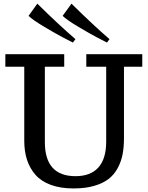

<svg xmlns="http://www.w3.org/2000/svg" viewBox="-20 -1037 823 1070"><path d="M9.8 0ZM329.1 -948.7 378.4 -1016.6Q501.5 -895 590.3 -818.8L576.2 -799.8Q554.2 -811 519.8 -828.9Q485.4 -846.7 418 -886.7Q350.6 -926.8 329.1 -948.7ZM139.2 -948.7 188 -1016.6Q311.5 -895 400.4 -818.8L386.2 -799.8Q364.3 -811 329.8 -828.9Q295.4 -846.7 228 -886.7Q160.6 -926.8 139.2 -948.7ZM390.1 13.2Q317.4 13.2 263.4 -6.6Q209.5 -26.4 177.7 -62.7Q146 -99.1 130.6 -146.2Q115.2 -193.4 115.2 -252V-665H9.8V-734.9H337.9V-665H230V-245.1Q230 -55.2 400.9 -55.2Q484.4 -55.2 528.1 -103.5Q571.8 -151.9 571.8 -248V-665H460.9V-734.9H772.9V-665H670.9V-267.1Q670.9 -216.8 663.1 -176.5Q655.3 -136.2 635.7 -99.9Q616.2 -63.5 584.7 -39.3Q553.2 -15.1 504.2 -1Q455.1 13.2 390.1 13.2Z"/></svg>

Font: Trocchi
Style: Regular
Weight: 400
Designer: vernon adams
Version: Version 1.0; ttfautohint (v0.8) -l 6 -r 50 -G 100